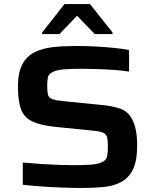

<svg xmlns="http://www.w3.org/2000/svg" viewBox="-20 -924 768 952"><path d="M387 8Q341 8 288.5 6Q236 4 185 0.5Q134 -3 93 -8V-118Q136 -114 182.5 -111Q229 -108 271.5 -106.5Q314 -105 344 -105Q403 -105 436 -108Q469 -111 488 -121Q508 -131 511.5 -151Q515 -171 515 -197Q515 -228 511 -243.5Q507 -259 491.5 -266Q476 -273 442 -276L254 -295Q178 -303 138 -323Q98 -343 83.5 -384Q69 -425 69 -495Q69 -565 91 -605.5Q113 -646 152.5 -665.5Q192 -685 244.5 -690.5Q297 -696 360 -696Q405 -696 453.5 -693.5Q502 -691 545.5 -686.5Q589 -682 620 -676V-569Q589 -574 548 -577Q507 -580 463.5 -581.5Q420 -583 382 -583Q328 -583 295 -580Q262 -577 244 -568Q222 -559 218 -542Q214 -525 214 -500Q214 -470 218 -454.5Q222 -439 239.5 -432.5Q257 -426 298 -422L490 -403Q540 -398 578 -384.5Q616 -371 636 -331Q648 -308 654 -276.5Q660 -245 660 -202Q660 -125 638.5 -82.5Q617 -40 579 -20.5Q541 -1 491.5 3.5Q442 8 387 8ZM189 -755V-763L300 -904H426L538 -763V-755H450L362 -846L275 -755Z"/></svg>

Font: Saira Expanded SemiBold
Style: Regular
Weight: 600
Width: 7
Designer: Hector Gatti with collaboration of the Omnibus-Type team
Foundry: Omnibus-Type
Version: Version 1.100; ttfautohint (v1.8.3)